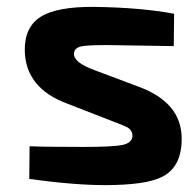

<svg xmlns="http://www.w3.org/2000/svg" viewBox="-20 -527 564 558"><path d="M175 -226Q54 -271 52 -380Q51 -448 98 -478Q145 -508 255 -507Q391 -505 486 -487L485 -393L290 -396Q232 -396 215 -392Q195 -387 195 -370Q195 -345 255 -323L383 -275Q507 -229 508 -126Q509 -42 451 -13Q404 11 285 11Q195 11 65 -7L66 -102Q102 -100 223 -100Q310 -100 337 -106Q364 -112 365 -132Q365 -148 350 -157Q343 -161 301 -177Z"/></svg>

Font: Taylor Sans Bold LRS
Style: Bold
Weight: 700
Italic angle: -8°
Designer: Natanael Gama
Version: Version 1.001 September 8, 2015